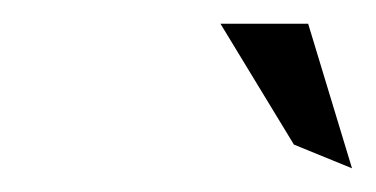

<svg xmlns="http://www.w3.org/2000/svg" viewBox="-20 -772 317 162"><path d="M166 -752 228 -650 277 -630 240 -752Z"/></svg>

Font: Charger Sport
Style: ExLitObl
Weight: 200
Designer: Jasper
Foundry: Cannot Into Space Fonts
Version: Version 1.1